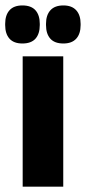

<svg xmlns="http://www.w3.org/2000/svg" viewBox="-34 -704 324 724"><path d="M51.5 0V-491.5H204.5V0ZM50.5 -540Q18 -540 1.8 -558.2Q-14.5 -576.5 -14.5 -609.5V-614Q-14.5 -647 1.8 -665.2Q18 -683.5 50.5 -683.5Q83.5 -683.5 99.8 -665.2Q116 -647 116 -614V-609.5Q116 -576.5 99.8 -558.2Q83.5 -540 50.5 -540ZM205 -540Q172 -540 155.8 -558.2Q139.5 -576.5 139.5 -609.5V-614Q139.5 -647 156 -665.2Q172.5 -683.5 205 -683.5Q237 -683.5 253.5 -665.2Q270 -647 270 -614V-609.5Q270 -576.5 253.5 -558.2Q237 -540 205 -540Z"/></svg>

Font: Anek Bangla Medium
Style: Bold
Weight: 700
Version: Version 1.003